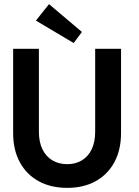

<svg xmlns="http://www.w3.org/2000/svg" viewBox="-20 -896 671 928"><path d="M440 -660H565V-253Q565 -171.5 532.8 -112Q500.5 -52.5 442.2 -20.2Q384 12 305 12Q225.5 12 166.8 -20.2Q108 -52.5 75.8 -112Q43.5 -171.5 43.5 -253V-660H168V-259.5Q168 -209.5 185.2 -174.2Q202.5 -139 233.5 -120.8Q264.5 -102.5 305 -102.5Q345 -102.5 375.5 -120.8Q406 -139 423 -174.2Q440 -209.5 440 -259.5ZM336 -688 153.5 -796.5 217 -876 376 -741.5Z"/></svg>

Font: League Spartan Thin SemiBold
Style: Regular
Weight: 600
Version: Version 2.002